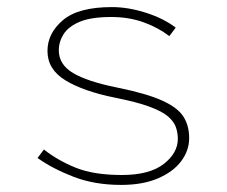

<svg xmlns="http://www.w3.org/2000/svg" viewBox="-20 -510 640 542"><path d="M322 12Q247 12 187.5 -11Q128 -34 86 -64L104 -88Q143 -57 194 -36.5Q245 -16 324 -16Q402 -16 442 -47Q482 -78 482 -118Q482 -135 476.5 -151Q471 -167 454 -181.5Q437 -196 401.5 -209Q366 -222 306 -234Q216 -252 165 -283Q114 -314 114 -366Q114 -416 157.5 -453Q201 -490 296 -490Q342 -490 392 -474Q442 -458 476 -432L458 -408Q427 -432 385.5 -447Q344 -462 294 -462Q237 -462 205 -448.5Q173 -435 159.5 -413.5Q146 -392 146 -368Q146 -328 186 -304Q226 -280 310 -263Q394 -246 438 -226Q482 -206 498 -180.5Q514 -155 514 -120Q514 -85 491.5 -55Q469 -25 426 -6.5Q383 12 322 12Z"/></svg>

Font: Source Code Pro ExtraLight
Style: Regular
Weight: 200
Monospace: yes
Designer: Paul D. Hunt, Teo Tuominen
Foundry: Adobe
Version: Version 1.026;hotconv 1.1.0;makeotfexe 2.6.0